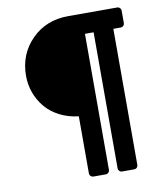

<svg xmlns="http://www.w3.org/2000/svg" viewBox="-86 -770 790 917"><g transform="rotate(-10 309.0 -311.5)"><path d="M59.1 -453.1Q59.1 -557.6 129.2 -628.4Q199.2 -699.2 307.1 -699.2H544.9Q552.2 -699.2 557.6 -693.8Q563 -688.5 563 -681.2V-620.1Q563 -612.8 557.6 -607.4Q552.2 -602.1 544.9 -602.1H508.8V58.1Q508.8 65.4 503.7 70.8Q498.5 76.2 491.2 76.2H431.2Q423.8 76.2 418.5 70.8Q413.1 65.4 413.1 58.1V-602.1H371.1V58.1Q371.1 65.4 365.7 70.8Q360.4 76.2 353 76.2H292Q284.7 76.2 279.3 70.8Q273.9 65.4 273.9 58.1V-219.2Q222.7 -225.1 181.4 -246.6Q140.1 -268.1 113.8 -300Q87.4 -332 73.2 -371.1Q59.1 -410.2 59.1 -453.1Z"/></g></svg>

Font: Fragment Mono
Style: Bold
Weight: 700
Designer: Wei Huang based on Nimbus Sans by URW Studio, based on Helvetica by Max Miedinger.
Foundry: Wei Huang
Version: Version 1.011